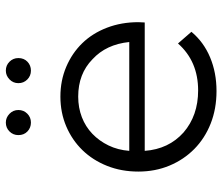

<svg xmlns="http://www.w3.org/2000/svg" viewBox="-72 -685 762 658"><g transform="rotate(-90 309.0 -356.0)"><path d="M561 -241H121Q127 -159 184 -108Q242 -58 328 -58Q428 -58 489 -127L529 -81Q494 -39 441.5 -17Q389 5 326 5Q265 5 214.5 -15Q164 -35 127.5 -71Q91 -107 70.5 -156Q50 -205 50 -263Q50 -321 69.5 -370Q89 -419 123.5 -454.5Q158 -490 205 -510Q252 -530 307 -530Q362 -530 409 -510Q456 -490 490 -455Q524 -420 543 -370.5Q562 -321 562 -263ZM121 -294H494Q486 -373 435 -420Q385 -469 307 -469Q269 -469 236.5 -456.5Q204 -444 179.5 -420.5Q155 -397 139.5 -365Q124 -333 121 -294ZM175 -674Q175 -692 187.5 -704.5Q200 -717 218 -717Q235 -717 248 -704.5Q261 -692 261 -674Q261 -656 248.5 -643.5Q236 -631 218 -631Q200 -631 187.5 -643Q175 -655 175 -674ZM353 -674Q353 -692 366 -704.5Q379 -717 396 -717Q414 -717 426.5 -704.5Q439 -692 439 -674Q439 -655 426.5 -643Q414 -631 396 -631Q378 -631 365.5 -643.5Q353 -656 353 -674Z"/></g></svg>

Font: CMG Sans
Style: Regular
Weight: 400
Designer: Julieta Ulanovsky
Foundry: Julieta Ulanovsky
Version: Version 7.200